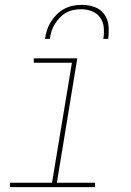

<svg xmlns="http://www.w3.org/2000/svg" viewBox="-20 -770 540 790"><path d="M21 0V-18H194L276 -512H119V-530H298L214 -18H371V0ZM165 -610Q168 -628 173.5 -646Q179 -664 189.5 -680.5Q200 -697 214 -711Q228 -725 245.5 -734Q263 -743 281 -746.5Q299 -750 318 -750Q345 -750 369.5 -741Q394 -732 409 -711.5Q424 -691 426.5 -664Q429 -637 425 -610H405Q409 -633 407 -656Q405 -679 392.5 -697Q380 -715 359 -723.5Q338 -732 315 -732Q299 -732 283 -729Q267 -726 252.5 -718Q238 -710 226 -697.5Q214 -685 205.5 -671Q197 -657 192 -641.5Q187 -626 185 -610Z"/></svg>

Font: Iosevka Curly Thin Oblique
Style: Regular
Weight: 100
Italic angle: -9°
Monospace: yes
Designer: Belleve Invis
Foundry: Belleve Invis
Version: Version 11.1.0; ttfautohint (v1.8.3)